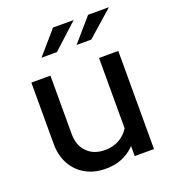

<svg xmlns="http://www.w3.org/2000/svg" viewBox="-134 -825 835 936"><g transform="rotate(-20 283.5 -357.5)"><path d="M256 10Q197 10 152 -15Q107 -40 82 -85.5Q57 -131 57 -190V-509H156V-207Q156 -147 190.5 -112Q225 -77 283 -77Q324 -77 356 -94.5Q388 -112 408 -144V-509H508V0H408V-52Q349 10 256 10ZM145 -606 248 -725H355L225 -606ZM327 -606 430 -725H538L403 -606Z"/></g></svg>

Font: Red Hat Display SemiBold
Style: Regular
Weight: 600
Designer: Pentagram, MCKL
Foundry: Pentagram, MCKL
Version: Version 1.023